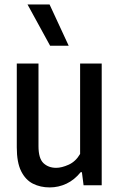

<svg xmlns="http://www.w3.org/2000/svg" viewBox="-20 -828 534 858"><path d="M202 9.5Q160.5 9.5 127.2 -7.2Q94 -24 74.5 -63Q55 -102 55 -169.5V-544H152V-175Q152 -120 174.2 -99Q196.5 -78 231 -78Q255.5 -78 286.8 -92Q318 -106 338 -140V-544H434.5V0H353.5L346 -58.5H340.5Q312.5 -24 277 -7.2Q241.5 9.5 202 9.5ZM204 -623.5 103 -808H201.5L287 -623.5Z"/></svg>

Font: Encode Sans Condensed Condensed Medium
Style: Regular
Weight: 500
Width: 3
Designer: Multiple Designers
Foundry: Impallari Type
Version: Version 3.000; ttfautohint (v1.8.3) -l 8 -r 50 -G 200 -x 14 